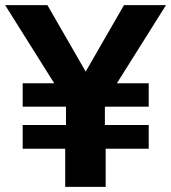

<svg xmlns="http://www.w3.org/2000/svg" viewBox="-32 -725 664 745"><path d="M221 0V-148H56V-240H224V-311H56V-402H197L189 -385L-12 -705H152L307 -436H294L449 -705H612L411 -385L403 -402H545V-311H375V-240H545V-148H378V0Z"/></svg>

Font: Nunito Sans 9pt ExtraBold
Style: Regular
Weight: 800
Version: Version 3.101;gftools[0.9.27]